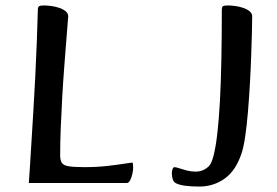

<svg xmlns="http://www.w3.org/2000/svg" viewBox="-20 -672 1017 705"><path d="M85.8 0Q87.2 -15.3 89.5 -53.4Q91.9 -91.5 95.2 -145.9Q98.6 -200.2 102.4 -263.7Q106.3 -327.1 109.6 -393.2Q113 -459.4 115.3 -522.2Q117.6 -585.1 119 -636.7Q119 -645.3 122.9 -648.6Q126.7 -652 141.1 -652Q154.7 -652 170 -649.7Q185.4 -647.5 199.1 -642.6Q212.8 -637.7 221.7 -630.1Q230.5 -622.5 230.5 -611.8Q230.5 -609.9 228.3 -584.5Q226.1 -559.1 223 -517.3Q219.8 -475.5 215.7 -423.6Q211.7 -371.7 208.5 -315.1Q205.3 -258.4 203.1 -203.5Q200.9 -148.5 200.9 -101.8Q200.9 -84 206.9 -74.3Q212.9 -64.6 232.3 -61.5Q251.6 -58.3 289.6 -58.3Q335.7 -58.3 374.5 -62.7Q413.3 -67.2 437.7 -71.1Q462.1 -75 464.4 -75Q467.6 -75 468.2 -70.4Q468.9 -65.8 468.9 -55.4Q468.9 -46.4 465.9 -33.1Q462.9 -19.9 457.8 -9.9Q452.7 0 445.3 0ZM711.7 13Q683.8 13 662 10.3Q640.3 7.7 626.3 1Q617.9 -3.4 614.5 -13.1Q611 -22.9 611 -36.6Q611 -44.9 613.8 -51.6Q616.6 -58.3 620.9 -58.3Q626 -58.3 637.6 -54.3Q649.3 -50.4 665.5 -46.1Q681.8 -41.8 697.8 -41.8Q726.1 -41.8 746.4 -61.3Q756.6 -70.7 764.3 -101.1Q772.1 -131.5 777.9 -181Q783.6 -230.4 787.4 -298.4Q791.1 -366.5 792.8 -451.4Q794.5 -536.3 794.5 -636.7Q794.5 -645.3 798 -648.6Q801.5 -652 816.5 -652Q830.1 -652 845.5 -649.7Q860.8 -647.5 874.5 -642.6Q888.2 -637.7 897.1 -630.1Q906 -622.5 906 -611.8Q906 -591.4 905 -553Q904 -514.6 902.3 -465.6Q900.6 -416.7 897.6 -364Q894.6 -311.4 890.5 -261.7Q886.3 -212 880.5 -172Q874.7 -132 867.1 -109.4Q846.6 -46.4 805.6 -16.7Q764.6 13 711.7 13Z"/></svg>

Font: Briem Hand Thin
Style: Regular
Weight: 100
Designer: Gunnlaugur SE Briem, Eben Sorkin
Foundry: Sorkin Type Co.
Version: Version 1.003